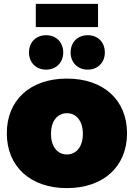

<svg xmlns="http://www.w3.org/2000/svg" viewBox="-20 -959 688 987"><path d="M164 -939V-820H484V-939ZM217 -778C165 -778 129 -742 129 -689C129 -638 165 -601 217 -601C269 -601 305 -638 305 -689C305 -742 269 -778 217 -778ZM431 -778C379 -778 343 -742 343 -689C343 -638 379 -601 431 -601C483 -601 519 -638 519 -689C519 -742 483 -778 431 -778ZM324 -555C136 -555 15 -445 15 -274C15 -103 136 8 324 8C512 8 633 -103 633 -274C633 -445 512 -555 324 -555ZM324 -377C374 -377 406 -335 406 -271C406 -207 374 -165 324 -165C274 -165 242 -207 242 -271C242 -335 274 -377 324 -377Z"/></svg>

Font: Montserrat arm Black
Style: Regular
Weight: 900
Designer: Julieta Ulanovsky
Foundry: Julieta Ulanovsky
Version: Version 6.000;PS 006.000;hotconv 1.0.88;makeotf.lib2.5.64775